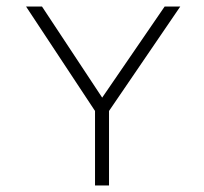

<svg xmlns="http://www.w3.org/2000/svg" viewBox="-20 -585 628 590"><path d="M60 -565 272 -244V-15H315V-244L534 -565H486L294 -285L109 -565Z"/></svg>

Font: Charger Sport
Style: HLExt
Weight: 100
Designer: Jasper
Foundry: Cannot Into Space Fonts
Version: Version 1.1